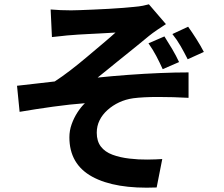

<svg xmlns="http://www.w3.org/2000/svg" viewBox="-20 -810 1040 891"><path d="M215 -766Q238 -764 261.5 -763Q285 -762 310 -762Q324 -762 351 -763Q378 -764 413 -765.5Q448 -767 484.5 -769Q521 -771 552 -773.5Q583 -776 602 -778Q626 -780 643.5 -783.5Q661 -787 671 -790L750 -698Q734 -688 710.5 -672Q687 -656 671 -643Q650 -626 626 -606Q602 -586 576 -565.5Q550 -545 525 -524.5Q500 -504 476.5 -485Q453 -466 433 -450Q500 -457 574.5 -462.5Q649 -468 721 -471Q793 -474 855 -474V-356Q784 -360 714 -360Q644 -360 598 -354Q563 -349 533 -335Q503 -321 479 -299.5Q455 -278 442 -251.5Q429 -225 429 -194Q429 -155 448 -130Q467 -105 502 -92Q537 -79 581 -74Q623 -69 664 -69.5Q705 -70 733 -72L707 60Q514 68 408 10Q302 -48 302 -173Q302 -204 312.5 -233.5Q323 -263 339.5 -288.5Q356 -314 374 -331Q306 -326 226.5 -315Q147 -304 71 -291L59 -412Q99 -416 147 -422Q195 -428 234 -432Q268 -454 307 -484Q346 -514 385 -547Q424 -580 458.5 -609Q493 -638 516 -659Q504 -658 483 -657Q462 -656 438 -654.5Q414 -653 389 -652Q364 -651 343.5 -649.5Q323 -648 311 -647Q292 -646 268.5 -643Q245 -640 221 -638ZM743 -641Q761 -613 779 -582.5Q797 -552 811 -522L735 -489Q720 -522 705 -550.5Q690 -579 669 -609ZM853 -686Q871 -661 891 -629.5Q911 -598 926 -569L851 -535Q835 -567 818 -596.5Q801 -626 780 -652Z"/></svg>

Font: Noto Sans SC
Style: Bold
Weight: 700
Designer: Ryoko NISHIZUKA  (kana, bopomofo & ideographs); Paul D. Hunt (Latin, Greek & Cyrillic); Sandoll Communications , Soo-you
Foundry: Adobe
Version: Version 2.004-H2;hotconv 1.0.118;makeotfexe 2.5.65603